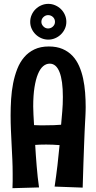

<svg xmlns="http://www.w3.org/2000/svg" viewBox="-20 -963 501 999"><path d="M45.9 -58.1Q45.9 -95.7 44.2 -133.3Q42.5 -170.9 40.5 -208.7Q38.6 -246.6 36.9 -284.9Q35.2 -323.2 35.2 -362.8Q35.2 -404.3 37.8 -447Q40.5 -489.7 48.3 -529.5Q56.2 -569.3 69.8 -604.2Q83.5 -639.2 105.5 -665Q127.4 -690.9 159.2 -706.1Q190.9 -721.2 233.9 -721.2Q274.9 -721.2 305.2 -708.3Q335.4 -695.3 356.7 -672.9Q377.9 -650.4 391.4 -620.1Q404.8 -589.8 412.4 -554.7Q419.9 -519.5 422.9 -481.4Q425.8 -443.4 425.8 -405.8Q425.8 -396 425.5 -388.7Q425.3 -381.3 425 -372.8Q424.8 -364.3 424.1 -352.5Q423.3 -340.8 422.4 -322Q421.4 -303.2 420.2 -275.9Q418.9 -248.5 417.5 -208.5Q416 -168.5 414.1 -114Q412.1 -59.6 410.2 13.2L264.2 7.8Q272.5 -47.9 279.1 -103.8Q285.6 -159.7 290 -208Q252.4 -210.9 220.2 -210.9Q203.6 -210.9 189 -210.4Q174.3 -210 163.1 -209Q164.6 -183.6 166.5 -155.3Q168.5 -127 170.9 -98.1Q173.3 -69.3 176.3 -41.3Q179.2 -13.2 183.1 12.2L44.9 16.1Q45.9 -2 45.9 -20.8Q45.9 -39.6 45.9 -58.1ZM157.2 -312Q171.9 -311 186 -311Q200.2 -311 213.9 -311Q266.1 -311 297.9 -314Q300.8 -348.6 304 -383.8Q307.1 -418.9 307.1 -459Q307.1 -543.5 289.8 -587.6Q272.5 -631.8 238.8 -631.8Q220.2 -631.8 204.6 -618.7Q189 -605.5 177.5 -577.9Q166 -550.3 159.4 -508.3Q152.8 -466.3 152.8 -409.2Q152.8 -389.2 154.1 -366.5Q155.3 -343.8 157.2 -312ZM266.1 -849.1Q266.1 -864.3 255.6 -874.3Q245.1 -884.3 230 -884.3Q216.8 -884.3 206.1 -874.3Q195.3 -864.3 195.3 -849.1Q195.3 -842.3 198.2 -836.2Q201.2 -830.1 206.1 -825.2Q210.9 -820.3 217 -817.6Q223.1 -814.9 230 -814.9Q245.1 -814.9 255.6 -825.2Q266.1 -835.4 266.1 -849.1ZM325.2 -849.1Q325.2 -830.1 317.6 -813.5Q310.1 -796.9 297.1 -784.2Q284.2 -771.5 267.1 -764.2Q250 -756.8 231.4 -756.8Q212.4 -756.8 195.3 -764.2Q178.2 -771.5 165.3 -784.2Q152.3 -796.9 144.8 -813.5Q137.2 -830.1 137.2 -849.1Q137.2 -868.7 144.8 -885.7Q152.3 -902.8 165.3 -915.5Q178.2 -928.2 195.3 -935.5Q212.4 -942.9 231.4 -942.9Q250 -942.9 267.1 -935.5Q284.2 -928.2 297.1 -915.5Q310.1 -902.8 317.6 -885.7Q325.2 -868.7 325.2 -849.1Z"/></svg>

Font: Rum Raisin
Style: Regular
Weight: 400
Designer: Astigmatic (AOETI)
Foundry: Astigmatic (AOETI)
Version: Version 1.000